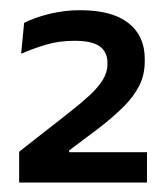

<svg xmlns="http://www.w3.org/2000/svg" viewBox="-20 -730 336 386"><path d="M275.5 -363H18.5V-425L120 -504.5Q143 -522.5 160 -538.2Q177 -554 186.5 -569.2Q196 -584.5 196 -600.5V-604Q196 -625 180.8 -636.5Q165.5 -648 130 -648Q98 -648 71.8 -640Q45.5 -632 22.5 -622L28.5 -684Q48.5 -694.5 79 -702Q109.5 -709.5 141.5 -709.5Q205 -709.5 238 -683.8Q271 -658 271 -612V-606.5Q271 -579.5 260 -557.8Q249 -536 228.8 -515.8Q208.5 -495.5 179.5 -473L119 -427.5V-412.5L86.5 -424H275.5Z"/></svg>

Font: Anek Kannada Medium Medium
Style: Regular
Weight: 500
Version: Version 1.003